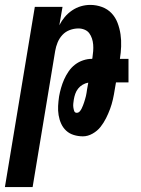

<svg xmlns="http://www.w3.org/2000/svg" viewBox="-53 -548 573 783"><path d="M-33 215 89 -520H202L189 -445Q198 -463 211 -478.5Q224 -494 241 -505.5Q258 -517 277 -522.5Q296 -528 315 -528Q340 -528 363 -519.5Q386 -511 402 -494Q418 -477 426.5 -454.5Q435 -432 438.5 -408Q442 -384 441 -358.5Q440 -333 436 -308H471V-212H420L415 -183Q412 -163 407.5 -143Q403 -123 396 -104Q389 -85 379.5 -66Q370 -47 357 -30.5Q344 -14 324.5 -3Q305 8 285 8Q266 8 248 2.5Q230 -3 217 -15Q204 -27 196.5 -43.5Q189 -60 186 -78.5Q183 -97 184 -116Q185 -135 188 -155Q191 -172 196 -189.5Q201 -207 208.5 -224Q216 -241 227 -257Q238 -273 253 -284.5Q268 -296 286 -302Q304 -308 321 -308H323L324 -313Q326 -326 327 -339.5Q328 -353 327 -366Q326 -379 322 -391Q318 -403 311 -412.5Q304 -422 292 -427Q280 -432 267 -432Q249 -432 231.5 -425.5Q214 -419 201.5 -405.5Q189 -392 182 -375Q175 -358 172 -340L80 215ZM260 -88Q267 -88 272 -93.5Q277 -99 280 -105.5Q283 -112 285.5 -118Q288 -124 290 -130.5Q292 -137 294 -143.5Q296 -150 297.5 -156.5Q299 -163 300 -169.5Q301 -176 302 -183L307 -211Q295 -209 284 -202.5Q273 -196 265.5 -186.5Q258 -177 254 -165.5Q250 -154 248 -142Q247 -134 246 -126.5Q245 -119 246 -111Q247 -103 249.5 -95.5Q252 -88 260 -88Z"/></svg>

Font: Iosevka Term Curly
Style: Bold Italic
Weight: 700
Italic angle: -9°
Designer: Belleve Invis
Foundry: Belleve Invis
Version: Version 32.3.0